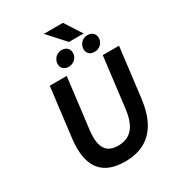

<svg xmlns="http://www.w3.org/2000/svg" viewBox="-226 -1093 1126 1236"><g transform="rotate(-30 337.5 -475.0)"><path d="M337 12C497 12 604 -74 630 -288L675 -654H554L508 -280C491 -142 430 -99 350 -99C271 -99 223 -142 240 -280L286 -654H160L115 -288C89 -74 178 12 337 12ZM294 -962 408 -836H517L436 -962ZM587 -756C591 -790 569 -815 533 -815C498 -815 470 -790 466 -756C462 -722 484 -698 519 -698C555 -698 583 -722 587 -756ZM395 -756C399 -790 376 -815 341 -815C306 -815 278 -790 274 -756C270 -722 292 -698 327 -698C362 -698 391 -722 395 -756Z"/></g></svg>

Font: Falling Sky
Style: MedObl
Weight: 500
Designer: Paul D. Hunt
Foundry: Adobe Systems Incorporated
Version: Version 1.02